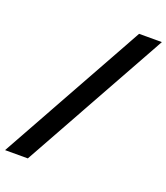

<svg xmlns="http://www.w3.org/2000/svg" viewBox="-172 -976 1048 1213"><g transform="rotate(20 352.0 -370.0)"><path d="M704.3 -860H551.3L6.8 120H159.8Z"/></g></svg>

Font: Hussar Techniczny
Style: Bold 
Weight: 700
Foundry: Cannot Into Space Fonts
Version: Version 0.77